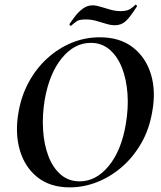

<svg xmlns="http://www.w3.org/2000/svg" viewBox="-20 -797 695 829"><path d="M281 12Q197 12 142 -31.5Q87 -75 65.5 -149Q44 -223 60 -313Q72 -383 104 -442Q136 -501 183.5 -544.5Q231 -588 289 -612Q347 -636 411 -636Q497 -636 553 -593Q609 -550 631.5 -477Q654 -404 637 -313Q624 -237 589 -177Q554 -117 505 -75Q456 -33 398.5 -10.5Q341 12 281 12ZM324 -14Q395 -14 449.5 -80.5Q504 -147 523 -260Q535 -329 530.5 -392Q526 -455 506.5 -504.5Q487 -554 453 -583Q419 -612 372 -612Q301 -612 247 -546Q193 -480 173 -366Q162 -299 166 -236Q170 -173 189 -123Q208 -73 242 -43.5Q276 -14 324 -14ZM287 -686Q286 -684 282.5 -687Q279 -690 280 -693Q290 -708 304.5 -727Q319 -746 338 -760Q357 -774 380 -774Q394 -774 413.5 -768Q433 -762 456 -755.5Q479 -749 500 -749Q523 -749 536 -755Q549 -761 564 -776Q566 -778 569.5 -774.5Q573 -771 571 -769Q540 -720 521 -704Q502 -688 476 -688Q458 -688 437.5 -694.5Q417 -701 395 -707Q373 -713 351 -713Q323 -713 312.5 -706Q302 -699 287 -686Z"/></svg>

Font: Cormorant Infant Light
Style: Bold Italic
Weight: 700
Italic angle: -10°
Version: Version 4.001